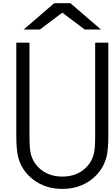

<svg xmlns="http://www.w3.org/2000/svg" viewBox="-20 -1187 707 1217"><path d="M323.6 -1166.7H426.4L619.8 -1000H516.9L375 -1106.8L233.1 -1000H130.2ZM83.3 -916.7H166.7V-333.3Q166.7 -246.1 174.5 -214.8Q190.8 -148.4 244.5 -108.1Q298.2 -67.7 375 -67.7Q451.8 -67.7 505.5 -108.1Q559.2 -148.4 575.5 -214.8Q583.3 -246.1 583.3 -333.3V-916.7H666.7V-333.3Q666.7 -241.5 656.2 -197.3Q634.1 -105.5 557.6 -47.5Q481.1 10.4 375 10.4Q268.9 10.4 192.1 -47.5Q115.2 -105.5 93.8 -197.3Q83.3 -241.5 83.3 -333.3Z"/></svg>

Font: TypoPRO Monoid
Style: Regular
Weight: 400
Width: 4
Monospace: yes
Designer: Andreas Larsen (@larsenwork)
Version: Version 0.61